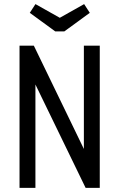

<svg xmlns="http://www.w3.org/2000/svg" viewBox="-20 -908 574 928"><path d="M74.4 0H151.2V-499.6L393.8 0H462.2V-687.2H385.4V-188L143.6 -687.2H74.4ZM291.2 -756.4 414 -846 386.6 -888.2 269 -822 151.4 -888.2 124 -846 246.8 -756.4Z"/></svg>

Font: Secuela Light
Style: Regular
Weight: 300
Designer: Fernando Haro
Foundry: deFharo
Version: Version 1.708